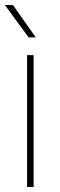

<svg xmlns="http://www.w3.org/2000/svg" viewBox="-20 -749 239 769"><path d="M114.7 0H88.4V-528.3H114.7ZM123.5 -599.1H94.7L-0.5 -729H31.7Z"/></svg>

Font: RobotoDraft Thin
Style: Regular
Weight: 250
Version: Version 2.001153; 2014